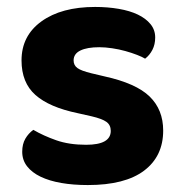

<svg xmlns="http://www.w3.org/2000/svg" viewBox="-20 -517 523 553"><path d="M450 -141Q450 -67 395 -25.5Q340 16 233 16Q191 16 156.5 10Q122 4 97 -8Q72 -20 58 -38Q44 -56 44 -80Q44 -102 53 -117.5Q62 -133 76 -143Q105 -126 142 -113Q179 -100 228 -100Q299 -100 299 -140Q299 -157 286.5 -166Q274 -175 244 -182L204 -191Q122 -208 82 -243.5Q42 -279 42 -343Q42 -414 99.5 -455.5Q157 -497 254 -497Q290 -497 322 -491.5Q354 -486 377 -475Q400 -464 413.5 -447.5Q427 -431 427 -409Q427 -389 419 -373.5Q411 -358 398 -348Q390 -353 374.5 -359Q359 -365 341 -370Q323 -375 303 -378Q283 -381 266 -381Q231 -381 211.5 -371.5Q192 -362 192 -343Q192 -329 203 -321Q214 -313 243 -306L281 -297Q372 -277 411 -239Q450 -201 450 -141Z"/></svg>

Font: Baloo 2
Style: Bold
Weight: 700
Designer: Sarang Kulkarni and Ek Type
Foundry: Ek Type
Version: Version 1.640;hotconv 1.0.111;makeotfexe 2.5.65597; ttfautoh